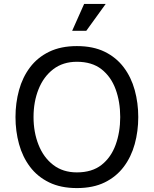

<svg xmlns="http://www.w3.org/2000/svg" viewBox="-20 -948 784 979"><path d="M372 11Q290 11 230.5 -18Q171 -47 133 -97.5Q95 -148 77 -213.5Q59 -279 59 -351Q59 -423 77 -488.5Q95 -554 133 -604.5Q171 -655 230.5 -684Q290 -713 372 -713Q455 -713 514 -684Q573 -655 611 -604.5Q649 -554 667 -488.5Q685 -423 685 -351Q685 -279 667 -213.5Q649 -148 611 -97.5Q573 -47 514 -18Q455 11 372 11ZM372 -69Q449 -69 497.5 -107Q546 -145 569.5 -209.5Q593 -274 593 -351Q593 -429 569.5 -493Q546 -557 497.5 -595Q449 -633 372 -633Q301 -633 251.5 -595Q202 -557 176.5 -493Q151 -429 151 -351Q151 -274 176.5 -209.5Q202 -145 251.5 -107Q301 -69 372 -69ZM420 -791H348L409 -928H519Z"/></svg>

Font: Inclusive Sans
Style: Regular
Weight: 400
Designer: Olivia King
Foundry: Olivia King
Version: Version 2.004